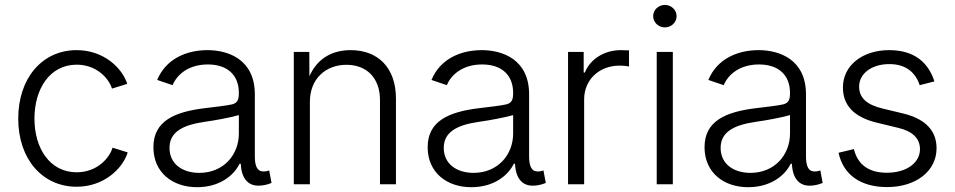

<svg xmlns="http://www.w3.org/2000/svg" viewBox="-20 -760 3938 792"><path d="M296.4 10.3C408.2 10.3 485.8 -64 506.8 -131.3L444.3 -150.9C432.1 -108.9 381.3 -49.3 296.4 -49.3C185.1 -49.3 122.1 -148.9 122.1 -270.5C122.1 -393.1 185.1 -493.2 296.4 -493.2C379.9 -493.2 429.7 -435.1 441.9 -394.5L504.9 -414.1C483.4 -481 406.7 -553.2 296.4 -553.2C154.3 -553.2 55.2 -438 55.2 -270.5C55.2 -104.5 154.3 10.3 296.4 10.3Z M792.5 12.2C885.3 12.2 943.8 -35.2 968.3 -84.5H973.1C975.6 -25.9 1002 5.9 1045.4 5.9C1064.9 5.9 1082 2 1100.1 -5.4L1090.3 -57.1C1080.1 -53.2 1075.2 -52.7 1065.4 -52.7C1042 -52.7 1031.2 -74.2 1031.2 -114.3V-370.6C1031.2 -515.1 921.4 -553.2 835.9 -553.2C751 -553.2 665 -518.6 628.4 -430.2L691.9 -408.7C710.9 -454.1 759.3 -494.1 837.4 -494.1C918.9 -494.1 965.3 -449.7 965.3 -376.5C965.3 -347.7 959.5 -335.9 938 -329.6C911.1 -323.7 874 -319.8 822.8 -313.5C699.7 -298.3 612.8 -260.7 612.8 -152.8C612.8 -46.9 693.4 12.2 792.5 12.2ZM802.2 -46.9C731.4 -46.9 679.2 -84.5 679.2 -149.9C679.2 -214.4 731.9 -244.1 823.2 -257.3C868.7 -263.7 926.8 -274.4 965.3 -285.2V-209.5C965.3 -120.6 901.4 -46.9 802.2 -46.9Z M1258.3 -340.3C1258.3 -434.1 1322.8 -492.7 1409.2 -492.7C1493.2 -492.7 1547.4 -437.5 1547.4 -348.1V0H1613.3V-353C1613.3 -482.4 1537.6 -553.2 1426.8 -553.2C1352.5 -553.2 1289.6 -521 1256.3 -445.3L1255.9 -545.9H1191.9V0H1258.3Z M1923.8 12.2C2016.6 12.2 2075.2 -35.2 2099.6 -84.5H2104.5C2106.9 -25.9 2133.3 5.9 2176.8 5.9C2196.3 5.9 2213.4 2 2231.4 -5.4L2221.7 -57.1C2211.4 -53.2 2206.5 -52.7 2196.8 -52.7C2173.3 -52.7 2162.6 -74.2 2162.6 -114.3V-370.6C2162.6 -515.1 2052.7 -553.2 1967.3 -553.2C1882.3 -553.2 1796.4 -518.6 1759.8 -430.2L1823.2 -408.7C1842.3 -454.1 1890.6 -494.1 1968.8 -494.1C2050.3 -494.1 2096.7 -449.7 2096.7 -376.5C2096.7 -347.7 2090.8 -335.9 2069.3 -329.6C2042.5 -323.7 2005.4 -319.8 1954.1 -313.5C1831.1 -298.3 1744.1 -260.7 1744.1 -152.8C1744.1 -46.9 1824.7 12.2 1923.8 12.2ZM1933.6 -46.9C1862.8 -46.9 1810.5 -84.5 1810.5 -149.9C1810.5 -214.4 1863.3 -244.1 1954.6 -257.3C2000 -263.7 2058.1 -274.4 2096.7 -285.2V-209.5C2096.7 -120.6 2032.7 -46.9 1933.6 -46.9Z M2323.2 0H2389.6V-350.1C2389.6 -430.7 2451.2 -489.3 2535.6 -489.3C2553.2 -489.3 2569.8 -486.8 2574.7 -485.8V-552.2L2541 -553.2C2473.1 -553.2 2414.6 -516.6 2392.6 -460.9H2387.7V-545.9H2323.2Z M2689 0H2755.4V-545.9H2689ZM2722.7 -647C2749 -647 2771 -667.5 2771 -693.4C2771 -719.2 2749 -739.7 2722.7 -739.7C2696.3 -739.7 2674.3 -719.2 2674.3 -693.4C2674.3 -667.5 2696.3 -647 2722.7 -647Z M3065.9 12.2C3158.7 12.2 3217.3 -35.2 3241.7 -84.5H3246.6C3249 -25.9 3275.4 5.9 3318.8 5.9C3338.4 5.9 3355.5 2 3373.5 -5.4L3363.8 -57.1C3353.5 -53.2 3348.6 -52.7 3338.9 -52.7C3315.4 -52.7 3304.7 -74.2 3304.7 -114.3V-370.6C3304.7 -515.1 3194.8 -553.2 3109.4 -553.2C3024.4 -553.2 2938.5 -518.6 2901.9 -430.2L2965.3 -408.7C2984.4 -454.1 3032.7 -494.1 3110.8 -494.1C3192.4 -494.1 3238.8 -449.7 3238.8 -376.5C3238.8 -347.7 3232.9 -335.9 3211.4 -329.6C3184.6 -323.7 3147.5 -319.8 3096.2 -313.5C2973.1 -298.3 2886.2 -260.7 2886.2 -152.8C2886.2 -46.9 2966.8 12.2 3065.9 12.2ZM3075.7 -46.9C3004.9 -46.9 2952.6 -84.5 2952.6 -149.9C2952.6 -214.4 3005.4 -244.1 3096.7 -257.3C3142.1 -263.7 3200.2 -274.4 3238.8 -285.2V-209.5C3238.8 -120.6 3174.8 -46.9 3075.7 -46.9Z M3639.2 11.7C3759.8 11.7 3843.3 -55.2 3843.3 -148.4C3843.3 -220.7 3797.9 -269.5 3705.1 -292L3621.6 -312C3554.2 -328.1 3523.9 -356.9 3523.9 -402.8C3523.9 -457 3576.2 -495.6 3648.4 -495.6C3720.2 -495.6 3756.8 -458.5 3773.9 -408.7L3834.5 -424.3C3809.1 -502.9 3751 -553.2 3647.9 -553.2C3537.6 -553.2 3457 -490.2 3457 -398.9C3457 -325.2 3503.4 -276.4 3597.2 -253.9L3686 -232.4C3745.1 -218.3 3774.9 -188.5 3774.9 -144.5C3774.9 -89.4 3720.7 -47.4 3638.2 -47.4C3565.9 -47.4 3518.1 -79.1 3502.4 -145L3439 -129.9C3458.5 -38.1 3531.7 11.7 3639.2 11.7Z"/></svg>

Font: Raveo Light
Style: Regular
Weight: 300
Designer: Jakub Foglar, Rasmus Andersson (Inter)
Foundry: Jakubfoglar.com
Version: Version 1.100;Glyphs 3.2.3 (3260)